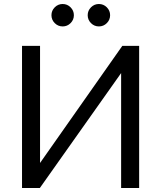

<svg xmlns="http://www.w3.org/2000/svg" viewBox="-20 -939 805 959"><path d="M90 0V-710H180V-125L591 -710H675V0H585V-574L179 0ZM237 -863Q237 -886 253.5 -902.5Q270 -919 293 -919Q316 -919 332.5 -902.5Q349 -886 349 -863Q349 -840 332.5 -823.5Q316 -807 293 -807Q270 -807 253.5 -823.5Q237 -840 237 -863ZM418 -863Q418 -886 434.5 -902.5Q451 -919 474 -919Q497 -919 513.5 -902.5Q530 -886 530 -863Q530 -840 513.5 -823.5Q497 -807 474 -807Q451 -807 434.5 -823.5Q418 -840 418 -863Z"/></svg>

Font: Rising Sun
Style: Regular
Weight: 400
Designer: Matt McInerney, Pablo Impallari, Rodrigo Fuenzalida (Raleway font), Stephen Hutchings (Greek), Cristiano Sobral (main ch
Foundry: The Rising Sun Project Authors
Version: Version 4.327; ttfautohint (v1.8.4.7-5d5b-dirty)